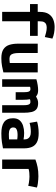

<svg xmlns="http://www.w3.org/2000/svg" viewBox="986 -1802 828 2840"><g transform="rotate(90 1400.0 -382.0)"><path d="M156 0V-412H40V-526H156V-557Q156 -642 188 -689.5Q220 -737 271 -756.5Q322 -776 379 -776Q423 -776 468.5 -768Q514 -760 551 -743L528 -631Q502 -639 463.5 -649Q425 -659 390 -659Q364 -659 342.5 -651.5Q321 -644 308 -622Q295 -600 295 -554V-526H511V-412H295V0Z M840 12Q754 12 707.5 -19.5Q661 -51 643.5 -106.5Q626 -162 626 -233V-526H764V-251Q764 -203 771.5 -171Q779 -139 797.5 -123.5Q816 -108 849 -108Q863 -108 880.5 -109.5Q898 -111 912 -113V-526H1051V-18Q1013 -8 958 2Q903 12 840 12Z M1152 0V-506Q1196 -519 1239 -525.5Q1282 -532 1314 -532Q1343 -532 1366 -525Q1389 -518 1406 -501Q1424 -512 1450 -522Q1476 -532 1504 -532Q1563 -532 1594 -508Q1625 -484 1636.5 -436Q1648 -388 1648 -315V0H1536V-321Q1536 -363 1529.5 -383.5Q1523 -404 1512.5 -411Q1502 -418 1490 -418Q1480 -418 1468 -416.5Q1456 -415 1448 -410Q1452 -389 1454 -363Q1456 -337 1456 -306V-200H1344V-321Q1344 -374 1333.5 -396Q1323 -418 1299 -418Q1292 -418 1282.5 -417Q1273 -416 1264 -413V0Z M1951 12Q1901 12 1860 3Q1819 -6 1789.5 -26Q1760 -46 1744.5 -79.5Q1729 -113 1729 -161Q1729 -223 1760 -258.5Q1791 -294 1841 -309.5Q1891 -325 1947 -325Q1975 -325 1999 -322.5Q2023 -320 2042 -316V-333Q2042 -359 2031 -379.5Q2020 -400 1996 -412Q1972 -424 1932 -424Q1893 -424 1857 -418.5Q1821 -413 1798 -405L1779 -516Q1804 -525 1851.5 -532.5Q1899 -540 1949 -540Q2035 -540 2084 -514Q2133 -488 2153.5 -440Q2174 -392 2174 -326V-12Q2144 -5 2084.5 3.5Q2025 12 1951 12ZM1961 -99Q1983 -99 2004.5 -100Q2026 -101 2042 -102V-223Q2029 -225 2010 -226.5Q1991 -228 1975 -228Q1946 -228 1921 -223Q1896 -218 1880.5 -204.5Q1865 -191 1865 -165Q1865 -130 1891.5 -114.5Q1918 -99 1961 -99Z M2340 0V-492Q2394 -512 2452 -524Q2510 -536 2587 -536Q2603 -536 2633 -534Q2663 -532 2696 -527.5Q2729 -523 2754 -514L2729 -386Q2712 -391 2686 -395Q2660 -399 2635 -401.5Q2610 -404 2593 -404Q2564 -404 2536 -401.5Q2508 -399 2479 -391V0Z"/></g></svg>

Font: Ubuntu Sans Mono
Style: Bold
Weight: 700
Monospace: yes
Designer: Dalton Maag Ltd
Foundry: Dalton Maag Ltd
Version: Version 1.006